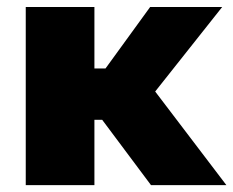

<svg xmlns="http://www.w3.org/2000/svg" viewBox="-20 -537 677 557"><path d="M54.7 0H253.9V-189.5H276.4L418 0H636.7L430.2 -271.5L624.5 -516.6H415.5L286.1 -338.4H253.9V-516.6H54.7Z"/></svg>

Font: Roboto Flex
Style: Optical Size 14.0 Weight 1000 Grade 0.00 Width 100 Slant 0.00 Parametric Thick Stroke 96 Parametric Thin Stroke 79 Parametric Counter Width 468 Parametric Uppercase Height 712 Parametric Lowercase Height 514 Parametric Ascender Height 750 Parametric Descender Depth -203.00 Parametric Figure Height 738
Weight: 1000
Designer: Berlow after Robertson
Foundry: Google
Version: Version 3.000